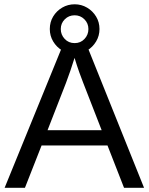

<svg xmlns="http://www.w3.org/2000/svg" viewBox="-20 -893 707 913"><path d="M177.7 -201.2 98.6 0H2L282.7 -688H388.7L665 0H569.8L491.2 -201.2ZM334.5 -617.7Q326.2 -590.3 314.7 -556.9Q303.2 -523.4 293.5 -498L206.1 -273.9H463.4L375 -501Q368.2 -518.1 356.9 -549.3Q345.7 -580.6 334.5 -617.7ZM453.1 -754.9Q453.1 -722.7 437 -695.8Q420.9 -668.9 394.3 -652.8Q367.7 -636.7 335 -636.7Q302.7 -636.7 275.9 -652.8Q249 -668.9 232.9 -695.8Q216.8 -722.7 216.8 -754.9Q216.8 -788.1 232.9 -814.7Q249 -841.3 275.9 -856.9Q302.7 -872.6 335 -872.6Q367.2 -872.6 394 -856.7Q420.9 -840.8 437 -814.2Q453.1 -787.6 453.1 -754.9ZM400.4 -754.9Q400.4 -782.2 381.3 -801.3Q362.3 -820.3 335 -820.3Q307.1 -820.3 288.1 -801.3Q269 -782.2 269 -754.9Q269 -728 287.6 -708Q306.2 -688 335 -688Q363.3 -688 381.8 -707.8Q400.4 -727.5 400.4 -754.9Z"/></svg>

Font: Arimo Nerd Font
Style: Regular
Weight: 400
Designer: Steve Matteson
Foundry: Monotype Imaging Inc.
Version: Version 1.33;Nerd Fonts 3.2.1